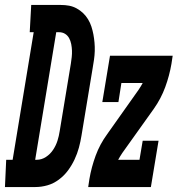

<svg xmlns="http://www.w3.org/2000/svg" viewBox="-79 -755 717 775"><path d="M-59 0 -54 -110H-28L57 -625H41L47 -735H166Q184 -735 200 -732Q216 -729 230.5 -721Q245 -713 256.5 -702Q268 -691 276.5 -677Q285 -663 290 -647.5Q295 -632 298 -616Q301 -600 302.5 -583Q304 -566 303.5 -549Q303 -532 300.5 -514.5Q298 -497 295 -480L250 -208Q246 -183 239.5 -159Q233 -135 222 -111.5Q211 -88 195.5 -67Q180 -46 158.5 -30Q137 -14 112.5 -7Q88 0 63 0ZM69 -110Q89 -110 106.5 -121.5Q124 -133 135.5 -150.5Q147 -168 153 -187Q159 -206 162 -226L207 -498Q209 -511 210.5 -524.5Q212 -538 211.5 -551Q211 -564 208.5 -577Q206 -590 200 -601Q194 -612 183.5 -618.5Q173 -625 159 -625H148L63 -110ZM277 0 282 -33Q290 -80 307 -126.5Q324 -173 354 -214L480 -392Q485 -399 489 -406Q493 -413 497 -420H411L399 -343H334L365 -530H618L613 -497Q605 -450 588 -403.5Q571 -357 542 -316L415 -138Q410 -131 406 -124Q402 -117 398 -110H484L497 -187H561L530 0Z"/></svg>

Font: Iosevka Curly Slab XBdExObl
Style: Regular
Weight: 800
Width: 7
Italic angle: -9°
Monospace: yes
Designer: Belleve Invis
Foundry: Belleve Invis
Version: Version 11.1.0; ttfautohint (v1.8.3)